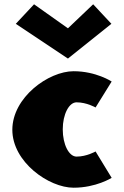

<svg xmlns="http://www.w3.org/2000/svg" viewBox="-20 -860 578 895"><path d="M138.7 -840 53.7 -749 296.7 -587 499.3 -749 414.3 -840 296.7 -728ZM336.8 -383C384.3 -383 425.5 -359 425.5 -359L500.5 -480C500.5 -480 428 -528 323.1 -528C206.2 -528 37.5 -406 37.5 -255C37.5 -105 207.5 15 323.1 15C428 15 500.5 -31 500.5 -31L425.5 -154C425.5 -154 384.3 -130 336.8 -130C301.5 -130 272.5 -186 272.5 -257C272.5 -327 301.5 -383 336.8 -383Z"/></svg>

Font: Blink
Style: Wide
Weight: 400
Designer: Mew Too
Foundry: Cannot Into Space Fonts
Version: Version 001.000